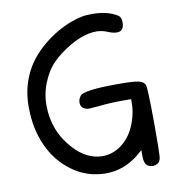

<svg xmlns="http://www.w3.org/2000/svg" viewBox="-84 -835 833 908"><g transform="rotate(-10 332.5 -381.0)"><path d="M200.2 -676.8Q280.3 -736.3 364.3 -754.9Q384.8 -759.8 417 -759.8Q493.2 -759.8 540 -729.5Q553.7 -720.7 553.7 -696.3Q553.7 -653.3 519.5 -653.3Q500 -653.3 475.6 -664.1Q450.2 -674.8 422.9 -674.8Q344.7 -674.8 246.1 -601.6Q210 -573.2 189.5 -546.9Q168.9 -520.5 152.3 -479.5Q130.9 -429.7 130.9 -372.1Q130.9 -247.1 214.8 -156.2Q276.4 -89.8 350.6 -88.9Q408.2 -88.9 455.1 -130.4Q502 -171.9 521.5 -247.1Q529.3 -275.4 530.3 -305.7V-331.1H488.3Q429.7 -331.1 377 -325.2Q328.1 -321.3 327.1 -321.3Q311.5 -321.3 299.8 -330.1H298.8Q287.1 -339.8 287.1 -357.4Q287.1 -373 298.8 -388.7Q317.4 -412.1 477.5 -412.1H497.1Q556.6 -412.1 581.1 -406.2Q605.5 -400.4 611.3 -383.8Q617.2 -372.1 618.2 -196.3Q618.2 -67.4 616.2 -43Q614.3 -18.6 603.5 -10.7Q589.8 -2 576.7 -2Q563.5 -2 549.8 -10.7V-11.7Q536.1 -22.5 536.1 -56.6V-85L505.9 -59.6Q436.5 -5.9 352.5 -5.9Q270.5 -6.8 207 -47.9Q134.8 -93.8 93.8 -172.4Q52.7 -251 47.9 -348.6Q46.9 -359.4 46.9 -379.9Q46.9 -469.7 85 -544.9Q121.1 -617.2 200.2 -676.8Z"/></g></svg>

Font: sage sans
Style: Regular
Weight: 400
Version: Version 001.032